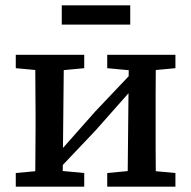

<svg xmlns="http://www.w3.org/2000/svg" viewBox="-20 -698 715 718"><path d="M39 0V-51L147 -61H188L295 -51V0ZM381 0V-51L487 -61H528L636 -51V0ZM111 0Q112 -30 112 -67.5Q112 -105 112.5 -144Q113 -183 113 -218V-275Q113 -310 112.5 -349Q112 -388 112 -426Q112 -464 111 -493H219L214 0ZM193 -58 171 -116H190L337 -282L484 -437L503 -377H485L339 -212ZM457 0 462 -493H563Q563 -464 562.5 -426Q562 -388 562 -349Q562 -310 562 -275V-218Q562 -183 562 -144Q562 -105 562.5 -67.5Q563 -30 563 0ZM39 -443V-493H295V-443L189 -433H148ZM381 -443V-493H636V-443L529 -433H488ZM211 -606V-678H467V-606Z"/></svg>

Font: Source Serif 4 Medium
Style: Regular
Weight: 500
Designer: Frank Grießhammer
Foundry: Adobe Systems Incorporated
Version: Version 4.004;hotconv 1.0.116;makeotfexe 2.5.65601